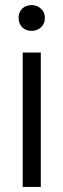

<svg xmlns="http://www.w3.org/2000/svg" viewBox="-20 -733 249 753"><path d="M69 0V-527H140V0ZM104 -612Q81 -612 67 -626Q53 -640 53 -663Q53 -686 67.5 -699.5Q82 -713 104 -713Q125 -713 140.5 -699Q156 -685 156 -663Q156 -640 141 -626Q126 -612 104 -612Z"/></svg>

Font: Onest Light
Style: Regular
Weight: 300
Designer: Dmitri Voloshin, Andrey Kudryavtsev
Foundry: Dmitri Voloshin, Andrey Kudryavtsev
Version: Version 1.000;gftools[0.9.33]